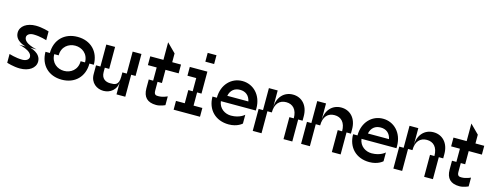

<svg xmlns="http://www.w3.org/2000/svg" viewBox="-24 -1405 5398 2110"><g transform="rotate(15 2675.0 -350.0)"><path d="M200 -250H125C125 -250 275 -225 275 -150C275 -125 250 -100 200 -100C125 -100 50 -125 50 -125V-25C50 -25 125 0 200 0C300 0 375 -50 375 -125C375 -225 250 -250 250 -250H325C325 -250 175 -275 175 -350C175 -375 200 -400 250 -400C325 -400 400 -375 400 -375V-475C400 -475 325 -500 250 -500C150 -500 75 -450 75 -375C75 -275 200 -250 200 -250Z M475 -250H425C425 -100 525 0 675 0C825 0 925 -100 925 -250H975C975 -400 875 -500 725 -500C575 -500 475 -400 475 -250ZM525 -250H575C575 -350 650 -400 725 -400C800 -400 875 -350 875 -250H825C825 -150 750 -100 675 -100C600 -100 525 -150 525 -250Z M1050 -250H1000V-150C1000 -50 1075 0 1150 0C1225 0 1300 -50 1300 -150V0H1400V-250H1450V-500H1350V-250H1300V-200C1300 -100 1250 -100 1200 -100C1150 -100 1100 -125 1100 -200V-250H1150V-500H1050Z M1750 0C1800 0 1850 -25 1850 -25V-125C1850 -125 1800 -100 1750 -100C1725 -100 1700 -100 1700 -150V-250H1750V-400H1900V-500H1800V-600L1700 -700V-500H1550V-400H1650V-250H1600V-150C1600 -50 1650 0 1750 0Z M2200 -500H2000V-400H2100V-250H2050V-100H1950V0H2250V-100H2150V-250H2200ZM2150 -600H2250V-700H2150Z M2375 -250H2325C2325 -100 2425 0 2575 0C2675 0 2725 -50 2725 -50V-150C2725 -150 2675 -100 2575 -100C2507 -100 2438 -142 2427 -225H2825V-250C2825 -400 2725 -500 2600 -500C2475 -500 2375 -400 2375 -250ZM2480 -300C2494 -367 2539 -400 2600 -400C2661 -400 2706 -367 2720 -300Z M3000 -300V-500H2900V-250H2850V0H2950V-250H3000C3000 -350 3050 -400 3125 -400C3200 -400 3250 -350 3250 -250H3200V0H3300V-250H3350V-300C3350 -425 3275 -500 3175 -500C3075 -500 3000 -425 3000 -300Z M3550 -300V-500H3450V-250H3400V0H3500V-250H3550C3550 -350 3600 -400 3675 -400C3750 -400 3800 -350 3800 -250H3750V0H3850V-250H3900V-300C3900 -425 3825 -500 3725 -500C3625 -500 3550 -425 3550 -300Z M3975 -250H3925C3925 -100 4025 0 4175 0C4275 0 4325 -50 4325 -50V-150C4325 -150 4275 -100 4175 -100C4107 -100 4038 -142 4027 -225H4425V-250C4425 -400 4325 -500 4200 -500C4075 -500 3975 -400 3975 -250ZM4080 -300C4094 -367 4139 -400 4200 -400C4261 -400 4306 -367 4320 -300Z M4600 -300V-500H4500V-250H4450V0H4550V-250H4600C4600 -350 4650 -400 4725 -400C4800 -400 4850 -350 4850 -250H4800V0H4900V-250H4950V-300C4950 -425 4875 -500 4775 -500C4675 -500 4600 -425 4600 -300Z M5200 0C5250 0 5300 -25 5300 -25V-125C5300 -125 5250 -100 5200 -100C5175 -100 5150 -100 5150 -150V-250H5200V-400H5350V-500H5250V-600L5150 -700V-500H5000V-400H5100V-250H5050V-150C5050 -50 5100 0 5200 0Z"/></g></svg>

Font: LS-VG5000 Shifted
Style: Regular
Weight: 400
Designer: Justin Bihan, 2021
Foundry: Justin Bihan, 2021
Version: Version 1.000;Glyphs 3.1.2 (3151)